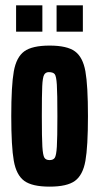

<svg xmlns="http://www.w3.org/2000/svg" viewBox="-20 -688 370 716"><path d="M22 -255Q22 -369 31.5 -422Q41 -475 70.5 -496.5Q100 -518 165 -518Q230 -518 259.5 -496.5Q289 -475 298.5 -422Q308 -369 308 -255Q308 -141 298.5 -88Q289 -35 259.5 -13.5Q230 8 165 8Q100 8 70.5 -13.5Q41 -35 31.5 -88Q22 -141 22 -255ZM194 -255Q194 -340 192 -372Q190 -404 184 -411.5Q178 -419 162 -419Q150 -419 144.5 -409Q139 -399 137.5 -366.5Q136 -334 136 -255Q136 -173 138 -141Q140 -109 145.5 -100Q151 -91 165 -91Q179 -91 184.5 -100Q190 -109 192 -141Q194 -173 194 -255ZM40 -570V-668H138V-570ZM191 -570V-668H289V-570Z"/></svg>

Font: Saira Ultra Condensed ExtraBold
Style: Regular
Weight: 800
Width: 1
Designer: Hector Gatti with collaboration of the Omnibus-Type team
Foundry: Omnibus-Type
Version: Version 1.001; ttfautohint (v1.8)